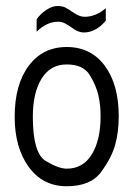

<svg xmlns="http://www.w3.org/2000/svg" viewBox="-20 -614 448 645"><path d="M378.9 -223.1Q378.9 -170.4 366.9 -127.4Q355 -84.5 319.8 -36.4Q284.7 11.7 204.1 11.7Q124 11.7 76.7 -53Q29.3 -117.7 29.3 -221.7Q29.3 -329.6 76.4 -392.8Q123.5 -456.1 204.1 -456.1Q285.2 -456.1 332 -393.1Q378.9 -330.1 378.9 -223.1ZM317.9 -222.7Q317.9 -261.7 310.5 -293.9Q303.2 -326.2 281.5 -361.8Q259.8 -397.5 204.1 -397.5Q149.4 -397.5 119.9 -350.1Q90.3 -302.7 90.3 -221.7Q90.3 -99.6 133.3 -73.5Q176.3 -47.4 204.1 -47.4Q259.3 -47.4 288.6 -95.7Q317.9 -144 317.9 -222.7ZM264.6 -557.6Q301.3 -557.6 335.4 -586.4V-544.4Q301.8 -504.9 261.7 -504.9Q244.6 -504.9 226.8 -517.3Q209 -529.8 198.5 -535.4Q188 -541 175.8 -541Q136.7 -541 103 -507.3V-549.3Q115.7 -567.4 135.5 -580.6Q155.3 -593.8 172.9 -593.8Q190.4 -593.8 200.7 -588.1Q210.9 -582.5 229.2 -570.1Q247.6 -557.6 264.6 -557.6Z"/></svg>

Font: Meera
Style: Regular
Weight: 400
Designer: Hussain KH and Suresh P for Swathanthra Malayalam Computing (SMC)
Version: Version 7.0.0+20221109